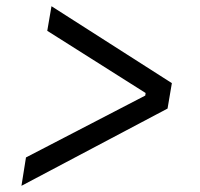

<svg xmlns="http://www.w3.org/2000/svg" viewBox="-20 -614 640 615"><path d="M48.7 -18.8 516.7 -266.3 530.5 -347.7 144.9 -594.1 131.4 -515.3 446.4 -316.1 445.3 -307.9 63.2 -109.7Z"/></svg>

Font: Margiela Mono Italic Text It
Style: Regular
Weight: 400
Designer: Mike Abbink, Paul van der Laan, Pieter van Rosmalen
Foundry: Bold Monday
Version: Version 2.003 2021